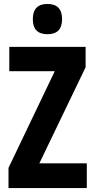

<svg xmlns="http://www.w3.org/2000/svg" viewBox="-20 -951 479 971"><path d="M419 0H23V-102L257 -591H27V-714H413V-611L179 -125H419ZM220 -931Q294 -931 294 -854Q294 -778 220 -778Q146 -778 146 -854Q146 -931 220 -931Z"/></svg>

Font: Noto Sans Bengali ExtraCondensed
Style: Bold
Weight: 700
Width: 2
Designer: Joana Ranito - Universal Thirst; Jelle Bosma - Monotype Design Team
Foundry: Universal Thirst ehf.
Version: Version 3.000; ttfautohint (v1.8.4.7-5d5b)